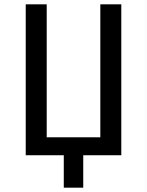

<svg xmlns="http://www.w3.org/2000/svg" viewBox="-20 -718 680 888"><path d="M275 0H99V-698H196V-83H444V-698H541V0H365V150H275Z"/></svg>

Font: Writer
Style: Regular
Weight: 400
Monospace: yes
Designer: Mike Abbink, Paul van der Laan, Pieter van Rosmalen
Foundry: Bold Monday
Version: Version 2.001 2020